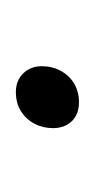

<svg xmlns="http://www.w3.org/2000/svg" viewBox="43 -356 122 248"><g transform="rotate(90 104.0 -232.0)"><path d="M112 -273Q127.5 -273 136.5 -263.8Q145.5 -254.5 145.5 -239.5Q145.5 -226.5 139.8 -215.5Q134 -204.5 123.5 -198Q113 -191.5 99 -191.5Q84 -191.5 74.8 -201Q65.5 -210.5 65.5 -225Q65.5 -238.5 71.5 -249.5Q77.5 -260.5 88 -266.8Q98.5 -273 112 -273Z"/></g></svg>

Font: Newsreader 36pt ExtraLight
Style: Italic
Weight: 250
Italic angle: -17°
Designer: Hugues Gentile
Foundry: Production Type
Version: Version 1.003